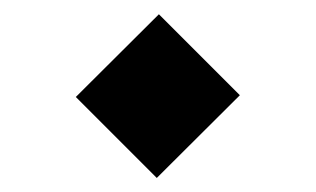

<svg xmlns="http://www.w3.org/2000/svg" viewBox="-20 -402 447 272"><path d="M205.1 -381.8 319.8 -267.1 202.1 -149.9 87.4 -264.6Z"/></svg>

Font: Sahel SemiBold WOL
Style: SemiBold-WOL
Weight: 600
Foundry: Saber Rastikerdar (saber.rastikerdar@gmail.com)
Version: Version 3.4.0